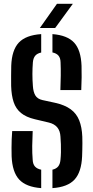

<svg xmlns="http://www.w3.org/2000/svg" viewBox="-20 -988 494 1016"><path d="M198 7.5Q118 1.5 81.5 -38Q45 -77.5 41.5 -161Q41 -183.5 41 -205.5Q41 -227.5 41.8 -249.8Q42.5 -272 44.5 -294.5H153Q151 -254.5 150.5 -216.2Q150 -178 153 -142Q154 -119.5 165 -107Q176 -94.5 198 -90ZM257.5 7.5V-90Q278 -95 288 -107.5Q298 -120 300 -142Q302 -161.5 302.5 -182.5Q303 -203.5 302.2 -224.5Q301.5 -245.5 300 -264.5Q298.5 -295.5 283 -314Q267.5 -332.5 238.5 -339.5L164.5 -357Q118 -368 91 -390.2Q64 -412.5 52.2 -447.8Q40.5 -483 39 -533Q38.5 -560 38.8 -586.5Q39 -613 39.5 -640Q42.5 -723 79.5 -762.5Q116.5 -802 198 -807.5V-710Q177 -705.5 166.5 -693.2Q156 -681 154 -658.5Q151.5 -626.5 151.5 -595.8Q151.5 -565 154 -533Q156 -501.5 167 -483Q178 -464.5 204.5 -458.5L271.5 -444Q323 -432.5 354 -409.8Q385 -387 399.2 -351Q413.5 -315 415.5 -264.5Q416 -248.5 416 -230.5Q416 -212.5 415.5 -194.8Q415 -177 414.5 -161Q411 -77.5 374.5 -37.8Q338 2 257.5 7.5ZM299.5 -511.5Q301 -551.5 301.5 -587.5Q302 -623.5 300.5 -658.5Q300 -681 289.5 -693.5Q279 -706 257.5 -710.5V-807.5Q336.5 -801.5 372.5 -762.2Q408.5 -723 411.5 -639.5Q412.5 -613 412 -579Q411.5 -545 410 -511.5ZM191 -840 281.5 -968H365.5L272 -840Z"/></svg>

Font: Big Shoulders Stencil Text Thin
Style: Bold
Weight: 700
Version: Version 2.001